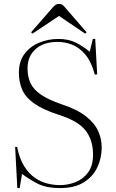

<svg xmlns="http://www.w3.org/2000/svg" viewBox="-20 -942 592 976"><path d="M286 14Q214 14 170 -9Q126 -32 92 -58L80 14H68L57 -195H67Q79 -135 103 -97Q127 -59 157.5 -38Q188 -17 221 -9Q254 -1 285 -1Q325 -1 363.5 -16Q402 -31 427.5 -65Q453 -99 453 -156Q453 -229 415.5 -278Q378 -327 277 -359Q197 -385 153 -416.5Q109 -448 92.5 -487Q76 -526 76 -572Q76 -630 104.5 -668Q133 -706 179 -725Q225 -744 277 -744Q327 -744 364 -726Q401 -708 436 -679L452 -744H464L474 -564L462 -563Q444 -629 413.5 -665Q383 -701 346.5 -715Q310 -729 273 -729Q202 -729 161 -692.5Q120 -656 120 -594Q120 -552 135 -519.5Q150 -487 188 -461Q226 -435 293 -412Q372 -386 416.5 -351Q461 -316 479 -276Q497 -236 497 -193Q497 -139 475 -92Q453 -45 406.5 -15.5Q360 14 286 14ZM145 -771 138 -778 249 -905Q256 -913 263 -917.5Q270 -922 280 -922Q291 -922 298 -917Q305 -912 316 -898L420 -778L413 -771L280 -861Z"/></svg>

Font: Display Extralight
Style: Regular
Weight: 200
Designer: Latin by Veronika Burian and Jose Scaglione. Greek by Irene Vlachou. Cyrillic by Vera Evstafieva.
Foundry: TypeTogether
Version: Version 3.002